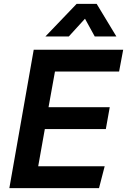

<svg xmlns="http://www.w3.org/2000/svg" viewBox="-20 -965 652 985"><path d="M176 -112H517L488 0H28L153 -710H612L591 -598H262L229 -415H543L523 -303H210ZM577 -778H466L416 -869L333 -778H213L373 -945H476Z"/></svg>

Font: Livvic SemiBold
Style: Italic
Weight: 600
Italic angle: -10°
Designer: Jacques Le Bailly, Baron von Fonthausen
Version: Version 1.001; ttfautohint (v1.8.2)